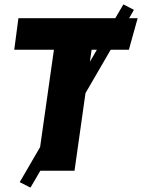

<svg xmlns="http://www.w3.org/2000/svg" viewBox="-20 -779 648 876"><path d="M485 -552 370 -354 320 0H164L119 77L70 52L163 -108L226 -552H45L64 -696H506L543 -759L591 -734L569 -696H608L568 -552ZM422 -552H398L390 -497Z"/></svg>

Font: FiraGO Heavy
Style: Italic
Weight: 900
Italic angle: -8°
Designer: bBox Type GmbH
Foundry: bBox Type GmbH
Version: Version 1.001